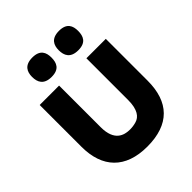

<svg xmlns="http://www.w3.org/2000/svg" viewBox="-217 -905 1049 1049"><g transform="rotate(-45 307.0 -380.5)"><path d="M310 14C482 14 566 -76 566 -240V-563H416V-241C416 -166 390 -135 358 -126C341 -121 325 -119 310 -119C265 -119 205 -135 205 -241V-563H55V-240C55 -79 142 14 310 14ZM210 -625C270 -625 284 -660 284 -701C284 -740 270 -775 210 -775C150 -775 134 -740 134 -701C134 -660 150 -625 210 -625ZM416 -625C476 -625 490 -660 490 -701C490 -740 476 -775 416 -775C356 -775 340 -740 340 -701C340 -660 356 -625 416 -625Z"/></g></svg>

Font: OSH Darker Grotesque Black
Style: Regular
Weight: 900
Designer: Gabriel Lam
Foundry: TypeRant
Version: Version 1.000;Glyphs 3.1.1 (3148)